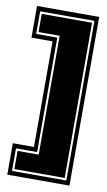

<svg xmlns="http://www.w3.org/2000/svg" viewBox="-81 -676 431 770"><g transform="rotate(10 134.5 -291.5)"><path d="M6 52V-76H92V-506H6V-635H259V52ZM22 34H243V-616H22V-524H108V-58H22ZM30 25V-49H116V-533H30V-607H235V25Z"/></g></svg>

Font: Alumni Sans Collegiate One
Style: Regular
Weight: 400
Designer: Robert E. Leuschke
Foundry: Robert E. Leuschke
Version: Version 1.100